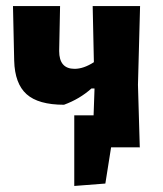

<svg xmlns="http://www.w3.org/2000/svg" viewBox="-20 -488 541 636"><path d="M192 -141Q107 -141 68 -176Q29 -211 27 -287L23 -468H179L176 -319Q176 -260 227 -260Q257 -260 291 -282L287 -468H444L437 -207L443 -1L444 0H348L329 120L226 128V-106H290L293 -191V-195H283Q244 -160 192 -141Z"/></svg>

Font: Alegreya Sans ExtraBold
Style: Regular
Weight: 800
Designer: Juan Pablo del Peral
Foundry: Huerta Tipografica
Version: Version 2.007